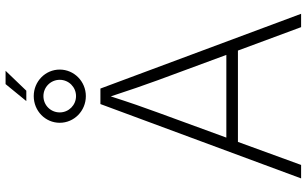

<svg xmlns="http://www.w3.org/2000/svg" viewBox="-228 -884 1111 696"><g transform="rotate(-90 328.0 -535.5)"><path d="M29.8 0H78.6L162.1 -229H493.2L578.1 0H626.5L355.5 -727.5H299.3ZM328.1 -780.3C381.3 -780.3 424.3 -822.8 424.3 -875C424.3 -927.2 381.3 -969.2 328.1 -969.2C274.4 -969.2 231.4 -927.2 231.4 -875C231.4 -822.8 274.4 -780.3 328.1 -780.3ZM328.1 -815.9C295.4 -815.9 269 -842.3 269 -875C269 -907.7 294.9 -934.1 328.1 -934.1C360.8 -934.1 387.2 -907.7 387.2 -875C387.2 -842.3 360.8 -815.9 328.1 -815.9ZM310.1 -996.1H347.7L419.9 -1071.3H371.6ZM177.7 -271 268.6 -519.5C286.1 -566.9 305.2 -621.6 327.1 -689.9C349.1 -622.1 368.2 -567.9 385.7 -519.5L477.5 -271Z"/></g></svg>

Font: Raveo ExtraLight
Style: Regular
Weight: 200
Designer: Jakub Foglar, Rasmus Andersson (Inter)
Foundry: Jakubfoglar.com
Version: Version 1.100;Glyphs 3.2.3 (3260)